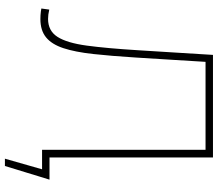

<svg xmlns="http://www.w3.org/2000/svg" viewBox="-74 -680 908 801"><g transform="rotate(90 380.5 -279.0)"><path d="M641.5 155 687.5 -6 697.5 0H611.5V-31Q635 -31 670.5 -31Q706 -31 729 -31Q721.5 -6.5 714.2 16.8Q707 40 700 63.5Q693 86.5 686 109Q679 131.5 672 155ZM59 7Q51 7 42.8 6.5Q34.5 6 27.5 5Q20.5 4 15 3L19.5 -30Q30 -27.5 40 -26.2Q50 -25 58.5 -25Q108 -25 133.2 -64.2Q158.5 -103.5 169.8 -186.5Q181 -269.5 189 -399.5Q194 -478.5 198.8 -556Q203.5 -633.5 208.5 -713H636.5Q636.5 -652.5 636.5 -596.5Q636.5 -540.5 636.5 -475V-238Q636.5 -173 636.5 -117Q636.5 -61 636.5 0H604.5Q604.5 -61 604.5 -117Q604.5 -173 604.5 -238V-472Q604.5 -537.5 604.5 -593.5Q604.5 -649.5 604.5 -710L628.5 -682H217.5L239 -706Q234 -629 229.5 -551.2Q225 -473.5 219.5 -390.5Q213 -288 204.8 -213Q196.5 -138 180.5 -89.2Q164.5 -40.5 135.5 -16.8Q106.5 7 59 7Z"/></g></svg>

Font: Commissioner Thin
Style: Regular
Weight: 100
Designer: Kostas Bartsokas
Foundry: Kostas Bartsokas
Version: Version 1.001;gftools[0.9.23]